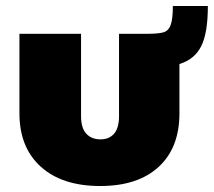

<svg xmlns="http://www.w3.org/2000/svg" viewBox="-20 -614 715 642"><path d="M315 8Q188 8 116.5 -56.5Q45 -121 45 -235V-501H251V-226Q251 -186 268.5 -167Q286 -148 316 -148Q345 -148 361.5 -167Q378 -186 378 -226V-501H474Q507 -501 525 -505.5Q543 -510 550.5 -530Q558 -550 558 -594H675Q675 -503 652.5 -459Q630 -415 580 -400V-235Q580 -120 510.5 -56Q441 8 315 8Z"/></svg>

Font: Paytone One
Style: Regular
Weight: 400
Designer: Vernon Adams
Foundry: Vernon Adams
Version: Version 1.002; ttfautohint (v1.8.4.7-5d5b);gftools[0.9.23]